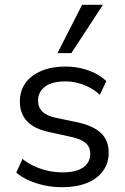

<svg xmlns="http://www.w3.org/2000/svg" viewBox="-20 -773 521 802"><path d="M240 9Q202 9 166.5 1.5Q131 -6 100.5 -19.5Q70 -33 48 -52L74 -109Q98 -90 126 -77.5Q154 -65 183 -59Q212 -53 242 -53Q299 -53 328 -74Q357 -95 357 -131Q357 -159 338 -175.5Q319 -192 278 -201L187 -221Q124 -234 93.5 -266Q63 -298 63 -349Q63 -394 86.5 -426.5Q110 -459 153 -477Q196 -495 253 -495Q287 -495 318 -488Q349 -481 376.5 -467.5Q404 -454 424 -434L397 -377Q378 -395 354 -407.5Q330 -420 304.5 -426.5Q279 -433 253 -433Q197 -433 168 -411Q139 -389 139 -353Q139 -325 157 -307Q175 -289 213 -281L304 -262Q369 -248 401.5 -217.5Q434 -187 434 -135Q434 -91 410 -58.5Q386 -26 342.5 -8.5Q299 9 240 9ZM220 -551 323 -753H410L278 -551Z"/></svg>

Font: NunitoSans1
Style: Book
Weight: 400
Designer: Vernon Adams
Foundry: Vernon Adams
Version: Version 3.101;gftools[0.9.27]